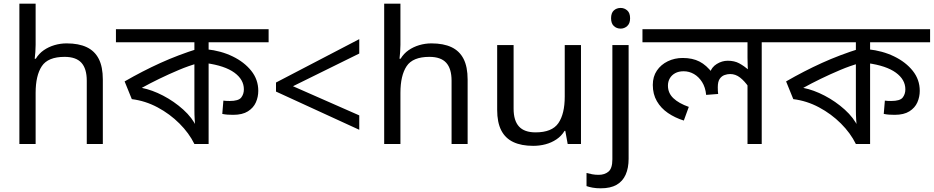

<svg xmlns="http://www.w3.org/2000/svg" viewBox="-20 -780 5058 1040"><path d="M173 -537Q173 -518 171.5 -498Q170 -478 168 -462H174Q191 -490 217 -508Q243 -526 275 -535.5Q307 -545 341 -545Q406 -545 449.5 -524.5Q493 -504 515 -461Q537 -418 537 -349V0H450V-343Q450 -408 421 -440Q392 -472 330 -472Q240 -472 206.5 -421.5Q173 -371 173 -277V0H85V-760H173Z M1435 -622V-551H1110V-489V-473V0H1033Q1004 -59 952 -111Q900 -163 833.5 -198.5Q767 -234 694 -243L655 -339Q752 -395 849 -439Q946 -483 1055 -517L1033 -475V-551H608V-622ZM1033 -467 1054 -438Q1003 -424 948.5 -401Q894 -378 842.5 -353Q791 -328 748 -304Q804 -293 863.5 -262Q923 -231 972.5 -186.5Q1022 -142 1046 -90L1038 -88Q1036 -111 1034.5 -134Q1033 -157 1033 -189ZM1379 -288Q1379 -255 1366 -225.5Q1353 -196 1323 -177Q1293 -158 1243 -158Q1227 -158 1212.5 -159Q1198 -160 1184 -163L1190 -235Q1196 -234 1204.5 -233.5Q1213 -233 1224 -233Q1272 -233 1286.5 -251.5Q1301 -270 1301 -296Q1301 -349 1249.5 -386.5Q1198 -424 1097 -438L1100 -513Q1177 -505 1240 -474.5Q1303 -444 1341 -396.5Q1379 -349 1379 -288Z M1475 -284V-333L1926 -568V-490L1567 -313L1926 -155V-77Z M2149 -537Q2149 -518 2147.5 -498Q2146 -478 2144 -462H2150Q2167 -490 2193 -508Q2219 -526 2251 -535.5Q2283 -545 2317 -545Q2382 -545 2425.5 -524.5Q2469 -504 2491 -461Q2513 -418 2513 -349V0H2426V-343Q2426 -408 2397 -440Q2368 -472 2306 -472Q2216 -472 2182.5 -421.5Q2149 -371 2149 -277V0H2061V-760H2149Z M3127 -536V0H3055L3042 -71H3038Q3021 -43 2994 -25Q2967 -7 2935 1.5Q2903 10 2868 10Q2804 10 2760.5 -10.5Q2717 -31 2695 -74Q2673 -117 2673 -185V-536H2762V-191Q2762 -127 2791 -95Q2820 -63 2881 -63Q2970 -63 3004.5 -113Q3039 -163 3039 -257V-536Z M3234 240Q3209 240 3190 236.5Q3171 233 3157 228V157Q3172 161 3188 164Q3204 167 3223 167Q3255 167 3276 149.5Q3297 132 3297 83V-536H3385V80Q3385 130 3369 166Q3353 202 3320 221Q3287 240 3234 240ZM3290 -681Q3290 -710 3305 -723.5Q3320 -737 3342 -737Q3362 -737 3377.5 -723.5Q3393 -710 3393 -681Q3393 -653 3377.5 -639Q3362 -625 3342 -625Q3320 -625 3305 -639Q3290 -653 3290 -681Z M4211 -622V-551H4106V0H4029V-335L4035 -309Q4013 -341 3988.5 -360Q3964 -379 3935 -379Q3920 -379 3904.5 -373.5Q3889 -368 3878.5 -353Q3868 -338 3868 -307Q3868 -296 3868.5 -287.5Q3869 -279 3870 -271L3805 -266Q3801 -307 3783 -335.5Q3765 -364 3739 -379Q3713 -394 3683 -394Q3656 -394 3637 -383.5Q3618 -373 3608 -355.5Q3598 -338 3598 -316Q3598 -276 3627.5 -248Q3657 -220 3711 -201L3684 -127Q3636 -142 3598 -168Q3560 -194 3538 -232Q3516 -270 3516 -320Q3516 -365 3538 -397.5Q3560 -430 3597 -448Q3634 -466 3678 -466Q3731 -466 3769 -446.5Q3807 -427 3839 -384L3824 -383Q3834 -416 3862.5 -433.5Q3891 -451 3922 -451Q3958 -451 3984 -437Q4010 -423 4041 -397L4032 -382Q4031 -403 4030 -424Q4029 -445 4029 -467V-551H3460V-622Z M5018 -622V-551H4693V-489V-473V0H4616Q4587 -59 4535 -111Q4483 -163 4416.5 -198.5Q4350 -234 4277 -243L4238 -339Q4335 -395 4432 -439Q4529 -483 4638 -517L4616 -475V-551H4191V-622ZM4616 -467 4637 -438Q4586 -424 4531.5 -401Q4477 -378 4425.5 -353Q4374 -328 4331 -304Q4387 -293 4446.5 -262Q4506 -231 4555.5 -186.5Q4605 -142 4629 -90L4621 -88Q4619 -111 4617.5 -134Q4616 -157 4616 -189ZM4962 -288Q4962 -255 4949 -225.5Q4936 -196 4906 -177Q4876 -158 4826 -158Q4810 -158 4795.5 -159Q4781 -160 4767 -163L4773 -235Q4779 -234 4787.5 -233.5Q4796 -233 4807 -233Q4855 -233 4869.5 -251.5Q4884 -270 4884 -296Q4884 -349 4832.5 -386.5Q4781 -424 4680 -438L4683 -513Q4760 -505 4823 -474.5Q4886 -444 4924 -396.5Q4962 -349 4962 -288Z"/></svg>

Font: hexbangla15
Style: Regular
Weight: 400
Designer: Jelle Bosma - Monotype Design Team
Foundry: Monotype Imaging Inc.
Version: Version 2.006